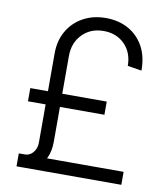

<svg xmlns="http://www.w3.org/2000/svg" viewBox="-81 -779 730 846"><g transform="rotate(10 284.5 -356.0)"><path d="M129 -120V-519Q129 -576 154 -619.5Q179 -663 223.5 -687.5Q268 -712 325 -712Q382 -712 425.5 -688Q469 -664 494 -619.5Q519 -575 519 -511L456 -521Q456 -580 419.5 -617Q383 -654 325 -654Q267 -654 230 -616Q193 -578 193 -519V-135ZM84 0 78 -58Q99 -58 114 -76Q129 -94 129 -120L193 -135Q193 -93 178.5 -62.5Q164 -32 139 -16Q114 0 84 0ZM50 0V-58H519V0ZM50 -291V-350H392V-291Z"/></g></svg>

Font: Figtree Light
Style: Regular
Weight: 300
Designer: Erik Kennedy
Foundry: Erik Kennedy
Version: Version 2.001;gftools[0.9.30]